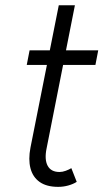

<svg xmlns="http://www.w3.org/2000/svg" viewBox="-20 -707 399 732"><path d="M201.7 5.4Q157.7 5.4 131.3 -13.2Q105 -31.7 96.2 -65.4Q87.4 -99.1 96.2 -144.5L204.1 -687H265.6L157.7 -141.6Q148.9 -99.1 161.6 -75.2Q174.3 -51.3 207 -51.3Q218.3 -51.3 230.7 -55.9Q243.2 -60.5 252 -65.9L272.5 -13.7Q258.8 -4.9 240.2 0.2Q221.7 5.4 201.7 5.4ZM82 -459.5 92.8 -515.1H354.5L343.8 -459.5Z"/></svg>

Font: Reddit Sans Light
Style: Italic
Weight: 300
Italic angle: -11.25°
Designer: Stephen Hutchings
Version: Version 1.013